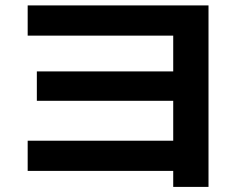

<svg xmlns="http://www.w3.org/2000/svg" viewBox="-20 -701 904 727"><path d="M635.9 -53.9H84.8V-168.2H635.9V-319.3H119.5V-430.6H635.9V-566.1H84.8V-680.5H769.5V6.7H635.9Z"/></svg>

Font: Pretendard GOV Variable
Style: Regular
Weight: 400
Designer: Base glyphs from Inter by Rasmus Andersson; Hangul glyphs from Noto Sans CJK(Source Han Sans) by Jang Soo-young and Kang
Foundry: Kil Hyung-jin
Version: Version 1.307;Glyphs 3.2 (3192)